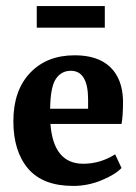

<svg xmlns="http://www.w3.org/2000/svg" viewBox="-20 -604 448 632"><path d="M221 8Q121 8 72.5 -49Q24 -106 24 -205Q24 -306 79 -364Q134 -422 226 -422Q302 -422 342.5 -383.5Q383 -345 385 -273Q385 -221 380 -196H146Q156 -65 254 -65Q310 -65 359 -96L380 -51Q359 -29 314 -10.5Q269 8 221 8ZM101 -513V-584H325V-513ZM213 -371Q182 -371 164 -344.5Q146 -318 145 -246H270V-276Q270 -371 213 -371Z"/></svg>

Font: Aikya
Style: Bold
Weight: 700
Designer: Neelakash Kshetrimayum (Latin subset based on Merriweather by Eben Sorkin)
Foundry: Brand New Type
Version: Version 1.00 b005